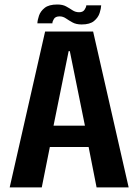

<svg xmlns="http://www.w3.org/2000/svg" viewBox="-20 -812 600 832"><path d="M22 0 175.5 -675.5H383.5L537.5 0H398.5L364 -175H196L161 0ZM212 -267.5H348L282.5 -590.5H277.5ZM334 -706Q310 -706 294.2 -714.8Q278.5 -723.5 265.8 -732.2Q253 -741 238.5 -741Q220.5 -741 213.8 -730.2Q207 -719.5 207 -711H142Q142.5 -725 149 -744.2Q155.5 -763.5 173.8 -778Q192 -792.5 228.5 -792.5Q251.5 -792.5 266.5 -784.2Q281.5 -776 294.2 -767.5Q307 -759 323 -759Q339 -759 346.2 -769.5Q353.5 -780 354 -789H418.5Q418 -775.5 411.8 -755.8Q405.5 -736 387.5 -721Q369.5 -706 334 -706Z"/></svg>

Font: Anybody SemiBold
Style: Regular
Weight: 600
Designer: Tyler Finck
Foundry: Etcetera Type Company
Version: Version 1.010; ttfautohint (v1.8.3) -l 8 -r 50 -G 200 -x 14 